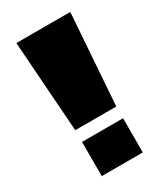

<svg xmlns="http://www.w3.org/2000/svg" viewBox="-177 -775 734 851"><g transform="rotate(-30 190.0 -350.0)"><path d="M328 -700 295 -235H85L52 -700ZM295 -175V0H85V-175Z"/></g></svg>

Font: Pathway Extreme 8pt Thin 12pt Black
Style: Regular
Weight: 900
Version: Version 1.001;gftools[0.9.26]